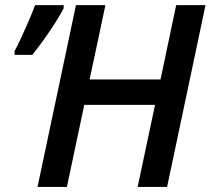

<svg xmlns="http://www.w3.org/2000/svg" viewBox="-20 -734 827 754"><path d="M127.4 0 278.3 -713.9H394L332 -421.9H610.4L671.9 -713.9H787.1L636.2 0H520.5L588.9 -322.3H311L242.7 0ZM37.1 -518.6V-532.7Q49.8 -556.6 64.7 -588.9Q79.6 -621.1 93.8 -654.1Q107.9 -687 117.7 -713.9H230V-701.2Q217.8 -677.7 197.8 -646Q177.7 -614.3 154.1 -581.1Q130.4 -547.9 106.9 -518.6Z"/></svg>

Font: Open Sans SemiBold
Style: Italic
Weight: 600
Italic angle: -12°
Designer: Monotype Design Team
Foundry: Monotype Imaging Inc.
Version: Version 3.003; ttfautohint (v1.8.4)